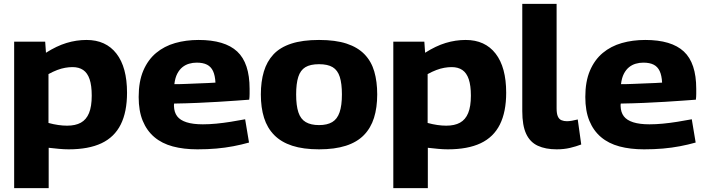

<svg xmlns="http://www.w3.org/2000/svg" viewBox="-20 -760 3643 990"><path d="M53 210V-545H213L217 -488Q272 -523 323 -538.5Q374 -554 426 -554Q526 -554 580.5 -483.5Q635 -413 635 -282Q635 -183 602.5 -118Q570 -53 503.5 -21.5Q437 10 334 10Q310 10 284 7.5Q258 5 231 2V210ZM326 -112Q369 -112 397 -127.5Q425 -143 439 -177Q453 -211 453 -267Q453 -319 442 -351.5Q431 -384 409 -399Q387 -414 354 -414Q336 -414 316 -410.5Q296 -407 275 -399Q254 -391 230 -378V-126Q256 -119 280 -115.5Q304 -112 326 -112Z M998 10Q927 10 871 -5Q815 -20 776 -53Q737 -86 716 -137Q695 -188 695 -260Q695 -340 719 -396Q743 -452 785 -487Q827 -522 883 -538Q939 -554 1004 -554Q1139 -554 1203 -494.5Q1267 -435 1267 -302Q1267 -292 1267 -276Q1267 -260 1265 -246Q1237 -244 1196.5 -241Q1156 -238 1106 -235Q1056 -232 998.5 -229.5Q941 -227 878 -226Q877 -223 877 -220Q877 -217 877 -213Q878 -181 893.5 -160.5Q909 -140 942 -129.5Q975 -119 1026 -119Q1059 -119 1095.5 -122.5Q1132 -126 1169.5 -132Q1207 -138 1244 -145L1264 -25Q1225 -14 1183 -6Q1141 2 1095.5 6Q1050 10 998 10ZM879 -326Q912 -326 944 -327.5Q976 -329 1004.5 -330Q1033 -331 1055 -332Q1077 -333 1091 -334Q1089 -371 1078.5 -393.5Q1068 -416 1047.5 -426.5Q1027 -437 994 -437Q974 -437 955 -431.5Q936 -426 920.5 -413.5Q905 -401 894 -380Q883 -359 879 -326Z M1325 -273Q1325 -339 1340.5 -391Q1356 -443 1390 -479.5Q1424 -516 1482 -535Q1540 -554 1625 -554Q1710 -554 1767.5 -535Q1825 -516 1860 -479.5Q1895 -443 1910 -391Q1925 -339 1925 -273Q1925 -205 1908.5 -152.5Q1892 -100 1856.5 -63.5Q1821 -27 1763.5 -8.5Q1706 10 1625 10Q1544 10 1487 -8.5Q1430 -27 1394 -63.5Q1358 -100 1341.5 -152.5Q1325 -205 1325 -273ZM1507 -273Q1507 -216 1518.5 -181Q1530 -146 1556.5 -130.5Q1583 -115 1625 -115Q1667 -115 1693 -130.5Q1719 -146 1731 -181Q1743 -216 1743 -273Q1743 -329 1732 -363.5Q1721 -398 1695.5 -413.5Q1670 -429 1625 -429Q1580 -429 1554.5 -413.5Q1529 -398 1518 -363.5Q1507 -329 1507 -273Z M2008 210V-545H2168L2172 -488Q2227 -523 2278 -538.5Q2329 -554 2381 -554Q2481 -554 2535.5 -483.5Q2590 -413 2590 -282Q2590 -183 2557.5 -118Q2525 -53 2458.5 -21.5Q2392 10 2289 10Q2265 10 2239 7.5Q2213 5 2186 2V210ZM2281 -112Q2324 -112 2352 -127.5Q2380 -143 2394 -177Q2408 -211 2408 -267Q2408 -319 2397 -351.5Q2386 -384 2364 -399Q2342 -414 2309 -414Q2291 -414 2271 -410.5Q2251 -407 2230 -399Q2209 -391 2185 -378V-126Q2211 -119 2235 -115.5Q2259 -112 2281 -112Z M2850 -740V-201Q2850 -174 2856.5 -159.5Q2863 -145 2875.5 -140Q2888 -135 2903 -135Q2915 -135 2929 -137.5Q2943 -140 2959 -144L2977 -15Q2951 -5 2919.5 2.5Q2888 10 2850 10Q2793 10 2753 -8.5Q2713 -27 2693 -70Q2673 -113 2673 -187V-740Z M3301 10Q3230 10 3174 -5Q3118 -20 3079 -53Q3040 -86 3019 -137Q2998 -188 2998 -260Q2998 -340 3022 -396Q3046 -452 3088 -487Q3130 -522 3186 -538Q3242 -554 3307 -554Q3442 -554 3506 -494.5Q3570 -435 3570 -302Q3570 -292 3570 -276Q3570 -260 3568 -246Q3540 -244 3499.5 -241Q3459 -238 3409 -235Q3359 -232 3301.5 -229.5Q3244 -227 3181 -226Q3180 -223 3180 -220Q3180 -217 3180 -213Q3181 -181 3196.5 -160.5Q3212 -140 3245 -129.5Q3278 -119 3329 -119Q3362 -119 3398.5 -122.5Q3435 -126 3472.5 -132Q3510 -138 3547 -145L3567 -25Q3528 -14 3486 -6Q3444 2 3398.5 6Q3353 10 3301 10ZM3182 -326Q3215 -326 3247 -327.5Q3279 -329 3307.5 -330Q3336 -331 3358 -332Q3380 -333 3394 -334Q3392 -371 3381.5 -393.5Q3371 -416 3350.5 -426.5Q3330 -437 3297 -437Q3277 -437 3258 -431.5Q3239 -426 3223.5 -413.5Q3208 -401 3197 -380Q3186 -359 3182 -326Z"/></svg>

Font: Georama SemiExpanded
Style: Bold
Weight: 700
Width: 6
Designer: Jean-Baptiste Levee
Foundry: Production Type
Version: Version 1.001